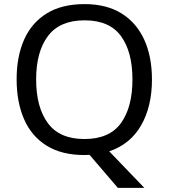

<svg xmlns="http://www.w3.org/2000/svg" viewBox="-20 -745 821 935"><path d="M720 -358Q720 -227 667.5 -135Q615 -43 512 -8L683 170H554L416 9Q410 9 403.5 9.5Q397 10 391 10Q280 10 206.5 -36Q133 -82 97 -165Q61 -248 61 -359Q61 -469 97 -551Q133 -633 206.5 -679Q280 -725 392 -725Q499 -725 572 -679.5Q645 -634 682.5 -551.5Q720 -469 720 -358ZM156 -358Q156 -223 213 -145.5Q270 -68 391 -68Q513 -68 569 -145.5Q625 -223 625 -358Q625 -493 569 -569.5Q513 -646 392 -646Q271 -646 213.5 -569.5Q156 -493 156 -358Z"/></svg>

Font: Noto Sans Tifinagh Rhissa Ixa
Style: Regular
Weight: 400
Designer: JamraPatel
Foundry: JamraPatel LLC
Version: Version 2.006; ttfautohint (v1.8.4.7-5d5b)